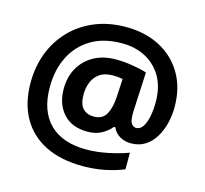

<svg xmlns="http://www.w3.org/2000/svg" viewBox="-112 -841 1122 1052"><g transform="rotate(15 448.5 -315.0)"><path d="M847 -358Q847 -312 836 -267Q825 -222 802.5 -185Q780 -148 746 -126.5Q712 -105 666 -105Q629 -105 601 -122.5Q573 -140 562 -168H554Q534 -143 500.5 -124Q467 -105 420 -105Q331 -105 282.5 -158.5Q234 -212 234 -299Q234 -366 263 -417.5Q292 -469 345 -498.5Q398 -528 470 -528Q517 -528 567.5 -519.5Q618 -511 646 -501L636 -296Q635 -286 635 -275.5Q635 -265 635 -262Q635 -221 646.5 -207.5Q658 -194 672 -194Q695 -194 710 -216.5Q725 -239 732.5 -276.5Q740 -314 740 -359Q740 -443 706 -501.5Q672 -560 613.5 -591Q555 -622 480 -622Q375 -622 303.5 -578.5Q232 -535 195 -460Q158 -385 158 -288Q158 -153 230.5 -81Q303 -9 439 -9Q497 -9 560 -22Q623 -35 675 -54V40Q627 60 568 72Q509 84 443 84Q319 84 231 40Q143 -4 96.5 -86.5Q50 -169 50 -285Q50 -376 80 -454Q110 -532 166.5 -590.5Q223 -649 302 -681.5Q381 -714 479 -714Q586 -714 669 -671Q752 -628 799.5 -548Q847 -468 847 -358ZM347 -297Q347 -242 370 -218Q393 -194 431 -194Q481 -194 501.5 -230.5Q522 -267 526 -326L532 -434Q521 -436 507 -437.5Q493 -439 476 -439Q429 -439 400.5 -418.5Q372 -398 359.5 -365.5Q347 -333 347 -297Z"/></g></svg>

Font: Noto Sans IKEA
Style: Bold
Weight: 600
Designer: Monotype Design Team
Foundry: Monotype Imaging Inc.
Version: Version 2.001